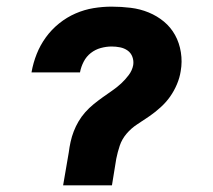

<svg xmlns="http://www.w3.org/2000/svg" viewBox="-20 -558 640 578"><path d="M170 0 187 -99Q189 -115 192.5 -131Q196 -147 202 -162.5Q208 -178 216.5 -192.5Q225 -207 236.5 -220Q248 -233 261.5 -244Q275 -255 289 -265Q303 -275 317.5 -285Q332 -295 344.5 -306.5Q357 -318 367.5 -332Q378 -346 381 -362Q383 -375 378.5 -387Q374 -399 364 -406Q354 -413 341.5 -415.5Q329 -418 316 -418Q300 -418 283.5 -413.5Q267 -409 253.5 -398.5Q240 -388 232 -372.5Q224 -357 221 -341Q221 -341 221 -341Q221 -341 221 -340H75Q75 -341 75 -341Q75 -341 75 -341Q80 -369 90.5 -395.5Q101 -422 118 -445.5Q135 -469 158 -487.5Q181 -506 207.5 -517.5Q234 -529 261.5 -533.5Q289 -538 316 -538Q345 -538 373.5 -534.5Q402 -531 427.5 -520.5Q453 -510 473.5 -493Q494 -476 507 -452.5Q520 -429 524.5 -400.5Q529 -372 524 -344Q521 -324 512.5 -304Q504 -284 492 -267Q480 -250 463.5 -235Q447 -220 429.5 -208Q412 -196 393.5 -184Q375 -172 361 -155.5Q347 -139 340.5 -119.5Q334 -100 330 -80L317 0Z"/></svg>

Font: Iosevka Curly HvExObl
Style: Regular
Weight: 900
Width: 7
Italic angle: -9°
Monospace: yes
Designer: Belleve Invis
Foundry: Belleve Invis
Version: Version 11.1.0; ttfautohint (v1.8.3)